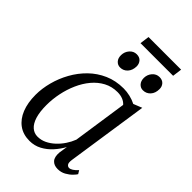

<svg xmlns="http://www.w3.org/2000/svg" viewBox="-249 -926 1028 1028"><g transform="rotate(45 265.0 -412.0)"><path d="M416 -79.5Q412.5 -55.5 419 -46.5Q425.5 -37.5 435.5 -37.5Q445 -37.5 456.8 -45.2Q468.5 -53 482 -67.5L493.5 -48.5Q489.5 -41 476 -27Q462.5 -13 442 -1.5Q421.5 10 396 10Q368 10 352.8 -6.8Q337.5 -23.5 340.5 -60L348 -108.5Q331.5 -78 307 -50.8Q282.5 -23.5 251.2 -6.8Q220 10 183 10Q134.5 10 100.8 -14.5Q67 -39 49.2 -83.5Q31.5 -128 31.5 -188Q31.5 -235.5 44.8 -285.8Q58 -336 83.8 -382.5Q109.5 -429 147 -465.8Q184.5 -502.5 233.2 -524Q282 -545.5 341.5 -545.5Q365.5 -545.5 390.8 -539.5Q416 -533.5 436 -523L485 -542.5ZM401.5 -481Q390 -494.5 372.2 -501.5Q354.5 -508.5 332 -508.5Q289.5 -508.5 254.8 -490Q220 -471.5 193.2 -439.5Q166.5 -407.5 148.2 -366.2Q130 -325 120.8 -279.8Q111.5 -234.5 111.5 -190Q111.5 -138.5 122.2 -104.2Q133 -70 152.5 -53.2Q172 -36.5 197 -36.5Q224 -36.5 248 -48Q272 -59.5 293 -79Q314 -98.5 330 -122.5Q346 -146.5 356 -172.5ZM248 -611Q229.5 -611 217 -624.8Q204.5 -638.5 205 -662Q205.5 -687.5 221.8 -706Q238 -724.5 261.5 -724.5Q283.5 -724.5 295.2 -711Q307 -697.5 307 -678Q306.5 -648 289.8 -629.5Q273 -611 248 -611ZM420.5 -611Q402.5 -611 390 -624.8Q377.5 -638.5 377.5 -662Q378 -687.5 394.2 -706Q410.5 -724.5 434 -724.5Q456 -724.5 468 -711Q480 -697.5 479.5 -678Q479.5 -648 462.8 -629.5Q446 -611 420.5 -611ZM240.5 -834H487.5L480.5 -780.5H233.5Z"/></g></svg>

Font: Merriweather 72pt Light
Style: Italic
Weight: 300
Italic angle: -7.8°
Version: Version 2.101